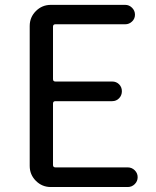

<svg xmlns="http://www.w3.org/2000/svg" viewBox="-20 -753 628 773"><path d="M184.6 0Q149.4 0 124.5 -24.9Q99.6 -49.8 99.6 -85V-648.4Q99.6 -683.6 124.5 -708.5Q149.4 -733.4 184.6 -733.4H484.4Q500 -733.4 511.7 -721.7Q523.4 -710 523.4 -693.8Q523.4 -677.7 511.7 -666.5Q500 -655.3 484.4 -655.3H203.1Q193.4 -655.3 193.4 -645.5V-434.6Q193.4 -424.8 203.1 -424.8H431.6Q448.2 -424.8 459.5 -413.6Q470.7 -402.3 470.7 -385.7Q470.7 -369.1 459.5 -357.4Q448.2 -345.7 431.6 -345.7H203.1Q193.4 -345.7 193.4 -335.9V-88.9Q193.4 -79.1 203.1 -79.1H494.1Q510.7 -79.1 522.5 -67.4Q534.2 -55.7 534.2 -39.6Q534.2 -23.4 522.5 -11.7Q510.7 0 494.1 0Z"/></svg>

Font: irohamaru Regular
Style: Regular
Weight: 400
Designer: [Source Han Sans]
Ryoko NISHIZUKA  (kana & ideographs); Paul D. Hunt (Latin, Greek & Cyrillic); Wenlong ZHANG  (bopomofo
Version: Version 1.00